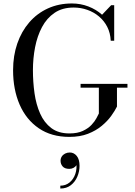

<svg xmlns="http://www.w3.org/2000/svg" viewBox="-20 -780 779 1108"><path d="M445 -296H715.5V-274H655V-165Q643.5 -141.5 622 -111.5Q600.5 -81.5 567.2 -53.8Q534 -26 487.8 -8Q441.5 10 380.5 10Q276.5 10 203.8 -39.8Q131 -89.5 93.2 -176.5Q55.5 -263.5 55.5 -375Q55.5 -458.5 79.8 -528.8Q104 -599 149 -651Q194 -703 256.5 -731.5Q319 -760 395 -760Q444.5 -760 489.8 -742.8Q535 -725.5 569 -695L621.5 -750H639V-545H619Q617 -589.5 599 -624.8Q581 -660 551.2 -685Q521.5 -710 483.8 -723.2Q446 -736.5 405 -736.5Q340 -736.5 295 -706Q250 -675.5 222.5 -623.8Q195 -572 182.5 -507.5Q170 -443 170 -375Q170 -307 179.2 -241.8Q188.5 -176.5 211.8 -124.2Q235 -72 276 -41Q317 -10 380.5 -10Q427 -10 458 -24.5Q489 -39 508 -59.2Q527 -79.5 536.8 -98.2Q546.5 -117 550.5 -125V-274H445ZM328 308V291.5Q359 291.5 381.5 273Q404 254.5 414.5 224.2Q425 194 420 158.5H425.5Q426.5 165.5 420.8 174Q415 182.5 404.5 188.5Q394 194.5 380 194.5Q354 194.5 341.8 180.8Q329.5 167 329.5 147.5Q329.5 134 336.5 123.2Q343.5 112.5 355.8 106.2Q368 100 383 100Q406.5 100 422.8 119.8Q439 139.5 439 177.5Q439 209.5 426.2 239.5Q413.5 269.5 388.8 288.8Q364 308 328 308Z"/></svg>

Font: Bodoni Moda 11pt
Style: Regular
Weight: 400
Version: Version 2.004